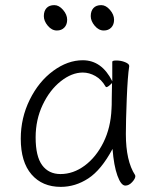

<svg xmlns="http://www.w3.org/2000/svg" viewBox="-20 -716 615 749"><path d="M334 -653Q334 -673 344.5 -684.5Q355 -696 375 -696Q393 -696 409 -677.5Q425 -659 425 -639Q425 -620 414 -608.5Q403 -597 385 -597Q365 -597 349.5 -615.5Q334 -634 334 -653ZM303 -481Q377 -481 418 -399V-475Q418 -480 434 -480Q452 -480 468 -473.5Q484 -467 484 -459V-457Q478 -419 474.5 -331.5Q471 -244 471 -193Q471 -88 507 -33Q508 -30 508 -29Q508 -19 495.5 -5.5Q483 8 469 8Q452 8 438 -31Q424 -70 419 -135Q375 -53 324.5 -20Q274 13 217 13Q145 13 103 -35.5Q61 -84 61 -175Q61 -256 96 -327Q131 -398 187.5 -439.5Q244 -481 303 -481ZM216 -37Q266 -37 310.5 -70Q355 -103 383.5 -160.5Q412 -218 415 -291Q416 -301 416 -335L417 -392Q401 -376 395 -376Q394 -376 392 -378Q376 -406 352 -419.5Q328 -433 303 -433Q260 -433 217 -399Q174 -365 146.5 -307Q119 -249 119 -180Q119 -106 144.5 -71.5Q170 -37 216 -37ZM192 -696Q210 -696 226 -677.5Q242 -659 242 -639Q242 -620 231 -608.5Q220 -597 202 -597Q182 -597 166.5 -615.5Q151 -634 151 -653Q151 -673 161.5 -684.5Q172 -696 192 -696Z"/></svg>

Font: JyunsaiKaai Light
Style: Regular
Weight: 300
Designer: Fontworks Inc.
Version: Version 0.030;April 7, 2024;FontCreator 14.0.0.2901 64-bit